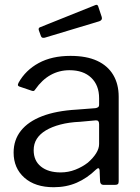

<svg xmlns="http://www.w3.org/2000/svg" viewBox="-20 -774 588 804"><path d="M382 -64Q345 -28 301.5 -9Q258 10 205 10Q127 10 82 -30Q37 -70 37 -135Q37 -188 67.5 -226.5Q98 -265 156.5 -287.5Q215 -310 301 -315L379 -321Q386 -322 390.5 -325Q395 -328 395 -336V-363Q395 -417 362 -448.5Q329 -480 271 -480Q228 -480 192 -460Q156 -440 128 -400Q125 -395 122 -393.5Q119 -392 113 -394L60 -412Q56 -414 55 -417Q54 -420 58 -428Q87 -480 142 -510Q197 -540 275 -540Q342 -540 386.5 -519.5Q431 -499 454 -460.5Q477 -422 477 -369V-15Q477 -6 473.5 -3Q470 0 463 0H412Q406 0 402.5 -4.5Q399 -9 399 -16L397 -62Q395 -76 382 -64ZM395 -254Q395 -271 381 -270L315 -264Q269 -262 233 -252.5Q197 -243 172 -228Q147 -213 134 -192.5Q121 -172 121 -145Q121 -101 151.5 -76.5Q182 -52 234 -52Q266 -52 295.5 -63.5Q325 -75 348 -93Q370 -112 382.5 -132Q395 -152 395 -171V-254ZM391 -748 406 -703Q410 -690 396 -685L167 -616Q160 -615 156.5 -616.5Q153 -618 151 -624L143 -646Q139 -657 148 -660L380 -753Q388 -756 391 -748Z"/></svg>

Font: Libre Franklin
Style: Regular
Weight: 400
Designer: Pablo Impallari, Rodrigo Fuenzalida, Nhung Nguyen
Foundry: Impallari Type
Version: Version 3.000